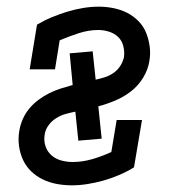

<svg xmlns="http://www.w3.org/2000/svg" viewBox="-20 -548 540 576"><path d="M196 8Q173 8 151 4Q129 0 109 -9.5Q89 -19 73.5 -34Q58 -49 49 -68.5Q40 -88 37 -110.5Q34 -133 38 -156Q41 -174 48.5 -191Q56 -208 68 -222.5Q80 -237 95.5 -248.5Q111 -260 128 -268.5Q145 -277 162.5 -282.5Q180 -288 198 -293L189 -388L258 -394L267 -309Q281 -312 295 -316.5Q309 -321 321 -329.5Q333 -338 341 -350.5Q349 -363 352 -377Q354 -393 350 -409.5Q346 -426 334.5 -437Q323 -448 307 -453Q291 -458 275 -458Q246 -458 216.5 -448.5Q187 -439 159 -427L145 -340H69L91 -474Q113 -487 136 -496.5Q159 -506 182 -513Q205 -520 229 -524Q253 -528 277 -528Q299 -528 321 -523.5Q343 -519 361.5 -509.5Q380 -500 395 -485Q410 -470 418 -450.5Q426 -431 429 -409Q432 -387 428 -364Q424 -339 409.5 -315Q395 -291 373 -274Q351 -257 326 -246.5Q301 -236 275 -229L285 -132L215 -126L206 -213Q191 -210 176.5 -206Q162 -202 148.5 -193.5Q135 -185 125.5 -172Q116 -159 114 -144Q111 -126 116.5 -109.5Q122 -93 134.5 -82Q147 -71 164 -66.5Q181 -62 198 -62Q227 -62 256.5 -70.5Q286 -79 314 -92L330 -188H406L382 -46Q361 -33 337.5 -23Q314 -13 291 -6.5Q268 0 243.5 4Q219 8 196 8Z"/></svg>

Font: Iosevka Gothic
Style: Italic
Weight: 400
Italic angle: -9°
Monospace: yes
Designer: Belleve Invis
Foundry: Belleve Invis
Version: Version 15.5.1; ttfautohint (v1.8.4)